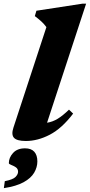

<svg xmlns="http://www.w3.org/2000/svg" viewBox="-62 -734 477 1020"><path d="M184.5 -590Q172 -607 157.5 -620.2Q143 -633.5 123 -648.5L131.5 -677L376 -714.5H395.5L188 -82Q217.5 -86.5 244.8 -103.2Q272 -120 304.5 -151.5L326.5 -130.5Q267 -52 202.8 -18.5Q138.5 15 75.5 15Q27.5 15 12.2 -2Q-3 -19 9.5 -56.5ZM-15 132.5Q-15 103.5 7.2 78.8Q29.5 54 71 54Q104 54 120.2 72.2Q136.5 90.5 136.5 123.5Q136.5 154.5 119.5 183.5Q102.5 212.5 63.5 234Q24.5 255.5 -41.5 265.5L-36.5 228.5Q7 220 20.5 206Q34 192 34 178.5Q34 162.5 21.8 154.5Q9.5 146.5 -2.8 142Q-15 137.5 -15 132.5Z"/></svg>

Font: Newsreader 16pt ExtraBold
Style: Italic
Weight: 800
Italic angle: -17°
Designer: Hugues Gentile
Foundry: Production Type
Version: Version 1.003; ttfautohint (v1.8.3)